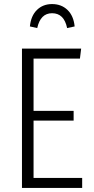

<svg xmlns="http://www.w3.org/2000/svg" viewBox="-20 -924 460 944"><path d="M379 -685 373 -636H145V-379H342V-331H145V-49H384V0H88V-685ZM347 -794 310 -786Q295 -859 236 -859Q179 -859 163 -786L127 -794Q132 -846 161.5 -875Q191 -904 236 -904Q282 -904 312 -875Q342 -846 347 -794Z"/></svg>

Font: Fira Sans Extra Condensed Light
Style: Regular
Weight: 300
Width: 1
Designer: Carrois Corporate & Edenspiekermann AG
Foundry: Carrois Corporate GbR & Edenspiekermann AG
Version: Version 4.203